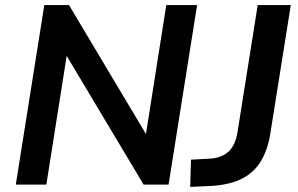

<svg xmlns="http://www.w3.org/2000/svg" viewBox="-20 -725 1170 754"><path d="M42 0 154 -705H251L569 -172H549L633 -705H754L642 0H544L226 -532H246L162 0ZM727 9 730 -98 805 -102Q836 -104 858.5 -116Q881 -128 894.5 -151Q908 -174 913 -208L992 -705H1122L1041 -197Q1031 -136 1004.5 -92Q978 -48 931.5 -24Q885 0 813 5Z"/></svg>

Font: Nunito Sans 11pt
Style: Bold Italic
Weight: 700
Italic angle: -9°
Version: Version 3.101;gftools[0.9.27]